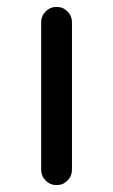

<svg xmlns="http://www.w3.org/2000/svg" viewBox="-20 -520 327 555"><path d="M144 15Q125 15 112 2Q99 -11 99 -29V-456Q99 -474 112 -487Q125 -500 144 -500Q162 -500 175 -487Q188 -474 188 -456V-29Q188 -11 175 2Q162 15 144 15Z"/></svg>

Font: Hanken
Style: Book
Weight: 400
Designer: Alfredo Marco Pradil
Foundry: Hanken Design Co.
Version: Version 2.06 2014